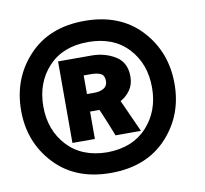

<svg xmlns="http://www.w3.org/2000/svg" viewBox="-76 -902 898 842"><g transform="rotate(-10 372.5 -480.5)"><path d="M352 -142Q195 -142 103 -240Q11 -338 11 -479Q11 -622 103 -720.5Q195 -819 352 -819Q510 -819 602 -720.5Q694 -622 694 -479Q694 -338 602 -240Q510 -142 352 -142ZM352 -234Q465 -235 529.5 -305Q594 -375 594 -480Q594 -586 529.5 -655.5Q465 -725 352 -725Q239 -725 174.5 -655.5Q110 -586 110 -480Q110 -375 174.5 -305Q239 -235 352 -234ZM340 -584H308V-501H341Q366 -501 383 -511Q400 -521 400 -543Q400 -568 384 -576Q368 -584 340 -584ZM400 -301Q388 -332 375.5 -362.5Q363 -393 350 -423H308V-301H208V-664H357Q416 -664 462.5 -635.5Q509 -607 509 -544Q509 -509 491.5 -484Q474 -459 448 -445Q464 -409 480.5 -373Q497 -337 513 -301Z"/></g></svg>

Font: Palanquin Dark SemiBold
Style: Regular
Weight: 600
Designer: Pria Ravichandran
Version: Version 1.001